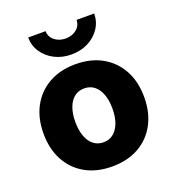

<svg xmlns="http://www.w3.org/2000/svg" viewBox="-138 -862 886 980"><g transform="rotate(-20 305.0 -372.0)"><path d="M305.2 10.7Q221.7 10.7 160.2 -23.9Q98.6 -58.6 65.2 -121.1Q31.7 -183.6 31.7 -266.6Q31.7 -350.1 65.2 -412.4Q98.6 -474.6 160.2 -509.5Q221.7 -544.4 305.2 -544.4Q389.2 -544.4 450.4 -509.5Q511.7 -474.6 545.2 -412.4Q578.6 -350.1 578.6 -266.6Q578.6 -183.6 545.2 -121.1Q511.7 -58.6 450.4 -23.9Q389.2 10.7 305.2 10.7ZM305.2 -120.6Q336.9 -120.6 359.4 -138.7Q381.8 -156.7 394 -189.7Q406.2 -222.7 406.2 -267.1Q406.2 -312 394 -344.7Q381.8 -377.4 359.4 -395.3Q336.9 -413.1 305.2 -413.1Q273.9 -413.1 251.2 -395.3Q228.5 -377.4 216.6 -344.7Q204.6 -312 204.6 -267.1Q204.6 -222.7 216.6 -189.7Q228.5 -156.7 251.2 -138.7Q273.9 -120.6 305.2 -120.6ZM305.2 -597.7Q254.4 -597.7 213.9 -618.7Q173.3 -639.6 149.7 -675.3Q126 -710.9 126 -754.9H220.7Q220.7 -724.6 244.9 -704.6Q269 -684.6 305.2 -684.6Q340.8 -684.6 364.7 -704.6Q388.7 -724.6 388.7 -754.9H484.4Q484.4 -710.9 460.9 -675.3Q437.5 -639.6 397 -618.7Q356.4 -597.7 305.2 -597.7Z"/></g></svg>

Font: Inter 20pt ExtraBold
Style: Regular
Weight: 800
Version: Version 4.001;git-66647c0bb